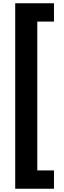

<svg xmlns="http://www.w3.org/2000/svg" viewBox="-20 -793 389 1174"><path d="M310 361H73V-773H310V-661H208V249H310Z"/></svg>

Font: Noto Sans Telugu ExtraCondensed ExtraBold
Style: Regular
Weight: 800
Width: 2
Designer: Jelle Bosma - Monotype Design Team
Foundry: Monotype Imaging Inc.
Version: Version 2.005; ttfautohint (v1.8.4.7-5d5b)